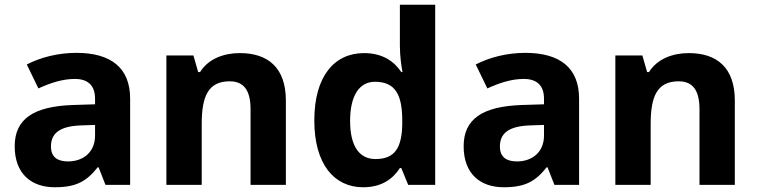

<svg xmlns="http://www.w3.org/2000/svg" viewBox="-20 -873 3195 810"><path d="M302 -650C225 -650 151 -631 93 -601L142 -500C193 -523 243 -540 296 -540C349 -540 381 -514 381 -457V-433L286 -430C123 -424 42 -372 42 -256C42 -138 114 -83 211 -83C302 -83 345 -108 392 -167H396L425 -93H529V-457C529 -587 448 -650 302 -650ZM323 -344 381 -346V-301C381 -231 331 -192 267 -192C224 -192 195 -209 195 -255C195 -307 227 -341 323 -344Z M992 -649C924 -649 859 -625 824 -569H816L796 -639H682V-93H831V-350C831 -466 858 -530 949 -530C1010 -530 1037 -490 1037 -412V-93H1186V-449C1186 -589 1109 -649 992 -649Z M1512 -83C1591 -83 1638 -119 1667 -164H1673L1702 -93H1816V-853H1667V-678C1667 -635 1674 -590 1678 -569H1673C1643 -614 1594 -649 1516 -649C1391 -649 1306 -552 1306 -365C1306 -180 1390 -83 1512 -83ZM1564 -202C1496 -202 1457 -256 1457 -363C1457 -470 1496 -528 1562 -528C1650 -528 1677 -470 1677 -364V-348C1675 -250 1646 -202 1564 -202Z M2196 -650C2119 -650 2045 -631 1987 -601L2036 -500C2087 -523 2137 -540 2190 -540C2243 -540 2275 -514 2275 -457V-433L2180 -430C2017 -424 1936 -372 1936 -256C1936 -138 2008 -83 2105 -83C2196 -83 2239 -108 2286 -167H2290L2319 -93H2423V-457C2423 -587 2342 -650 2196 -650ZM2217 -344 2275 -346V-301C2275 -231 2225 -192 2161 -192C2118 -192 2089 -209 2089 -255C2089 -307 2121 -341 2217 -344Z M2886 -649C2818 -649 2753 -625 2718 -569H2710L2690 -639H2576V-93H2725V-350C2725 -466 2752 -530 2843 -530C2904 -530 2931 -490 2931 -412V-93H3080V-449C3080 -589 3003 -649 2886 -649Z"/></svg>

Font: Noto Sans Kannada UI
Style: Bold
Weight: 700
Designer: Jelle Bosma - Monotype Design Team
Foundry: Monotype Imaging Inc.
Version: Version 2.005